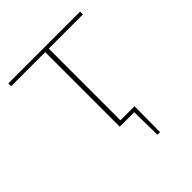

<svg xmlns="http://www.w3.org/2000/svg" viewBox="-227 -809 1155 1155"><g transform="rotate(-45 350.5 -231.5)"><path d="M351 -634V-24H471L469 195H447L444 0H321V-634H31V-658H642V-634Z"/></g></svg>

Font: Ysabeau Extralight
Style: Regular
Weight: 200
Designer: Christian Thalmann (Catharsis Fonts)
Version: Version 0.003